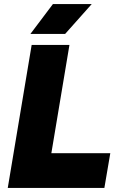

<svg xmlns="http://www.w3.org/2000/svg" viewBox="-20 -920 593 940"><path d="M18 0 135 -700H320L203 0ZM122 0 151 -170H520L491 0ZM129 -754 239 -900H429L299 -754Z"/></svg>

Font: Figtree Light Black
Style: Italic
Weight: 900
Italic angle: -9.5°
Version: Version 2.000